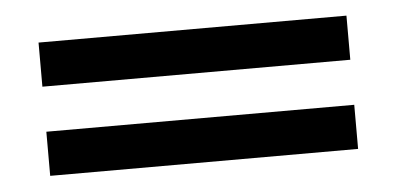

<svg xmlns="http://www.w3.org/2000/svg" viewBox="-30 -448 635 307"><g transform="rotate(-5 287.5 -295.0)"><path d="M534.2 -188H40V-258.8H534.2ZM534.2 -331.1H40V-401.9H534.2Z"/></g></svg>

Font: Aurulent Sans
Style: Italic
Weight: 400
Italic angle: -11°
Version: Version 2007.05.04